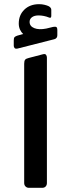

<svg xmlns="http://www.w3.org/2000/svg" viewBox="-20 -896 340 921"><path d="M119 5Q109 5 102.5 -1.5Q96 -8 96 -18V-590Q96 -604 100.5 -609.5Q105 -615 118 -618L183 -635Q196 -639 200.5 -633.5Q205 -628 205 -620V-18Q205 -8 199 -1.5Q193 5 182 5ZM64 -663Q54 -661 50 -665.5Q46 -670 46 -677V-702Q46 -714 50 -718Q54 -722 63 -725L91 -733Q82 -741 76 -754Q70 -767 70 -783Q70 -824 97 -850Q124 -876 168 -876Q181 -876 193.5 -873Q206 -870 214 -866Q226 -859 226 -849V-820Q226 -807 215 -812Q203 -817 190 -819.5Q177 -822 165 -822Q145 -822 133.5 -813.5Q122 -805 122 -791Q122 -770 144.5 -761Q167 -752 202 -759L235 -767Q246 -769 250.5 -766Q255 -763 255 -753V-727Q255 -712 241 -708Z"/></svg>

Font: Rubik Medium
Style: Italic
Weight: 500
Italic angle: -12°
Designer: Hubert and Fischer
Foundry: Hubert and Fischer
Version: Version 2.300;gftools[0.9.30]